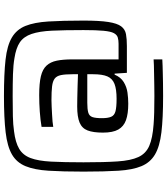

<svg xmlns="http://www.w3.org/2000/svg" viewBox="43 -779 844 970"><g transform="rotate(-90 465.0 -294.0)"><path d="M465 108Q353 108 281.5 99.5Q210 91 169.5 67Q129 43 110.5 -1.5Q92 -46 87.5 -117.5Q83 -189 83 -294Q83 -399 87.5 -470.5Q92 -542 110.5 -587Q129 -632 169.5 -655.5Q210 -679 281.5 -687.5Q353 -696 465 -696Q577 -696 648.5 -688Q720 -680 760.5 -656Q801 -632 819 -587.5Q837 -543 841.5 -471.5Q846 -400 846 -294Q846 -214 839 -169Q832 -124 817 -104Q802 -84 777.5 -79.5Q753 -75 717 -75H582L578 -137H573Q560 -106 535.5 -91Q511 -76 482.5 -72Q454 -68 426 -68Q375 -68 343 -79.5Q311 -91 295.5 -118.5Q280 -146 280 -196Q280 -245 291 -273.5Q302 -302 331 -314Q360 -326 412 -326Q426 -326 454.5 -325.5Q483 -325 516 -324Q549 -323 575 -322V-349Q575 -387 570.5 -408.5Q566 -430 552.5 -440Q539 -450 513 -453Q487 -456 444 -456Q430 -456 411 -455Q392 -454 372 -453Q352 -452 335.5 -450.5Q319 -449 309 -447V-506Q344 -512 386 -515Q428 -518 469 -518Q529 -518 564.5 -509.5Q600 -501 618.5 -481Q637 -461 643.5 -429Q650 -397 650 -350V-117H729Q747 -117 760.5 -121Q774 -125 782.5 -140.5Q791 -156 794.5 -192.5Q798 -229 798 -294Q798 -390 795 -453.5Q792 -517 778.5 -556.5Q765 -596 736.5 -615.5Q708 -635 656 -643Q622 -649 574.5 -650.5Q527 -652 464 -652Q407 -652 363.5 -651Q320 -650 286 -645Q230 -638 198 -619Q166 -600 151.5 -561.5Q137 -523 133.5 -458Q130 -393 130 -294Q130 -189 134.5 -122Q139 -55 156.5 -17Q174 21 213 38Q252 55 322 60Q346 62 382.5 63Q419 64 465 64Q488 64 516.5 63.5Q545 63 572.5 62.5Q600 62 620.5 61.5Q641 61 650 60V104Q634 105 616.5 105.5Q599 106 578 106.5Q557 107 529.5 107.5Q502 108 465 108ZM451 -127Q499 -127 526 -137.5Q553 -148 564 -173.5Q575 -199 575 -246V-275H431Q398 -275 381 -270Q364 -265 358.5 -249Q353 -233 353 -201Q353 -171 360 -154.5Q367 -138 388 -132.5Q409 -127 451 -127Z"/></g></svg>

Font: Saira Thin
Style: Regular
Weight: 400
Version: Version 1.101